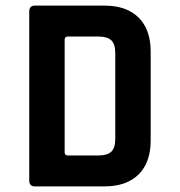

<svg xmlns="http://www.w3.org/2000/svg" viewBox="-20 -663 640 683"><path d="M222 -110H330Q362 -110 376 -123.5Q390 -137 390 -169V-474Q390 -506 376 -519.5Q362 -533 330 -533H222Q210 -533 210 -522V-121Q210 -110 222 -110ZM84 -21V-622Q84 -643 104 -643H352Q430 -643 473 -600.5Q516 -558 516 -480V-163Q516 -85 473 -42.5Q430 0 352 0H104Q84 0 84 -21Z"/></svg>

Font: RajdhaniMono
Style: Bold
Weight: 700
Monospace: yes
Designer: Satya Rajpurohit, Jyotish Sonowal
Foundry: Indian Type Foundry
Version: Version 1.201;PS 1.0;hotconv 1.0.78;makeotf.lib2.5.61930; tt